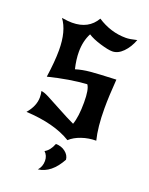

<svg xmlns="http://www.w3.org/2000/svg" viewBox="-190 -874 969 1252"><g transform="rotate(20 295.0 -248.5)"><path d="M254 -661Q224 -604 224 -529Q224 -476 239 -413Q284 -427 338 -432Q392 -437 516 -442Q507 -323 507 -240Q507 -110 529 -23Q477 -23 429 -6.5Q381 10 351 38Q234 -34 37 -44Q87 -102 87 -163Q87 -186 82 -205Q99 -205 134.5 -187Q170 -169 234 -134Q298 -99 349 -75Q369 -130 369 -230Q369 -322 348 -349Q228 -341 83 -305Q99 -415 99 -494Q99 -627 45 -699Q49 -699 60.5 -697Q72 -695 87 -693.5Q102 -692 117 -692Q231 -692 282 -780Q375 -719 480 -719Q508 -719 556 -731Q536 -677 501 -641.5Q466 -606 427 -606Q398 -606 342 -623Q286 -640 254 -661ZM235 156Q270 137 289 87Q327 87 355 108.5Q383 130 386 161Q326 272 235 283Q260 255 260 216Q260 179 235 156Z"/></g></svg>

Font: NewRocker
Style: Regular
Weight: 400
Designer: Pablo Impallari, Brenda Gallo, Rodrigo Fuenzalida
Foundry: Pablo Impallari, Brenda Gallo, Rodrigo Fuenzalida
Version: Version 1.000